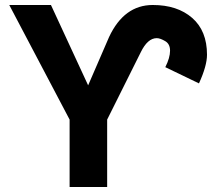

<svg xmlns="http://www.w3.org/2000/svg" viewBox="-20 -749 879 769"><path d="M661.1 -545.9Q661.1 -572.8 642.1 -584Q621.6 -596.2 607.9 -596.2Q571.3 -596.2 543.9 -540L409.2 -270V0H258.8V-270L17.1 -729H184.1L333 -407.2L417 -601.1Q477.1 -729 591.8 -729Q690.4 -729 749.8 -677.2Q809.1 -625.5 809.1 -529.8Q809.1 -485.4 776.9 -415L642.1 -480Q661.1 -517.6 661.1 -545.9Z"/></svg>

Font: Miedinger*
Style: Bold
Weight: 700
Version: Version 001.000